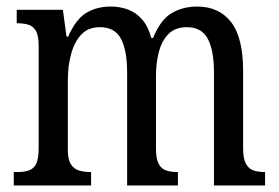

<svg xmlns="http://www.w3.org/2000/svg" viewBox="-20 -566 852 586"><path d="M22 0V-41H35Q54 -41 68.5 -46Q83 -51 90.5 -66.5Q98 -82 98 -113V-426Q98 -456 90 -471Q82 -486 67 -490.5Q52 -495 33 -495H31V-536H172L183 -454H188Q211 -507 243 -526.5Q275 -546 318 -546Q346 -546 370.5 -537Q395 -528 413.5 -507Q432 -486 442 -450H447Q470 -506 504 -526Q538 -546 582 -546Q648 -546 685 -499Q722 -452 722 -349V-113Q722 -82 730.5 -66.5Q739 -51 753 -46Q767 -41 787 -41H789V0H633V-346Q633 -411 614.5 -447Q596 -483 550 -483Q515 -483 494.5 -462.5Q474 -442 465 -408Q456 -374 456 -334V-113Q456 -82 464 -66.5Q472 -51 486.5 -46Q501 -41 520 -41H523V0H368V-346Q368 -411 349.5 -447Q331 -483 285 -483Q249 -483 228 -460.5Q207 -438 197 -401Q187 -364 187 -321V-108Q187 -79 196.5 -64.5Q206 -50 221.5 -45.5Q237 -41 255 -41H258V0Z"/></svg>

Font: Noto Serif Khmer Condensed
Style: Regular
Weight: 400
Width: 3
Designer: Danh Hong and the Monotype Design Team
Foundry: Monotype Imaging Inc.
Version: Version 2.004